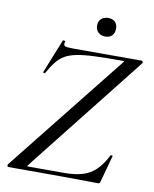

<svg xmlns="http://www.w3.org/2000/svg" viewBox="-89 -869 752 938"><g transform="rotate(10 287.5 -400.0)"><path d="M464 2Q396 1 318.5 0.5Q241 0 163.5 0Q86 0 17 0Q13 0 12 -4.5Q11 -9 13 -13L480 -600Q485 -605 484.5 -606.5Q484 -608 478 -608Q396 -608 341.5 -606Q287 -604 251 -597Q215 -590 192 -576.5Q169 -563 151.5 -541Q134 -519 115 -485Q114 -481 108.5 -482.5Q103 -484 105 -488L172 -655Q174 -657 180 -655.5Q186 -654 184 -651Q179 -634 187 -629.5Q195 -625 229 -625Q285 -625 365.5 -625Q446 -625 568 -625Q573 -625 574.5 -620Q576 -615 573 -612L111 -27Q107 -22 107.5 -20.5Q108 -19 113 -19Q172 -19 217.5 -19Q263 -19 291 -19Q344 -19 382 -30.5Q420 -42 447.5 -69Q475 -96 498 -141Q499 -145 505 -144Q511 -143 509 -139L473 -8Q473 -5 470.5 -1.5Q468 2 464 2ZM372 -710Q351 -710 337.5 -722.5Q324 -735 324 -757Q324 -778 337.5 -790Q351 -802 372 -802Q394 -802 406 -790Q418 -778 418 -757Q418 -735 406 -722.5Q394 -710 372 -710Z"/></g></svg>

Font: Cormorant Garamond Light Medium
Style: Italic
Weight: 500
Italic angle: -10°
Version: Version 4.001